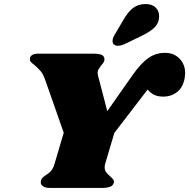

<svg xmlns="http://www.w3.org/2000/svg" viewBox="-20 -932 938 952"><path d="M898 -569Q898 -563 896 -547Q888 -499 858.5 -476Q829 -453 790 -453Q764 -453 746 -461Q728 -469 712 -488L547 -273L501 -118Q499 -112 499 -102Q499 -88 506 -78.5Q513 -69 526 -58Q537 -48 542 -41Q547 -34 544 -25Q540 -11 524.5 -5.5Q509 0 482 0H230Q204 0 191.5 -9.5Q179 -19 183 -36Q185 -45 190.5 -50.5Q196 -56 208 -64Q223 -73 233 -84.5Q243 -96 250 -118L296 -274L204 -536Q194 -565 180.5 -580.5Q167 -596 149 -611Q138 -619 133 -625Q128 -631 128 -639Q128 -651 138.5 -658.5Q149 -666 169 -666H436Q471 -666 484 -660Q497 -654 498 -639Q498 -630 494 -623.5Q490 -617 482 -608Q473 -596 468.5 -588.5Q464 -581 464 -570Q464 -567 466 -557L512 -381L639 -562Q680 -620 716.5 -645Q753 -670 798 -670Q842 -670 870 -641.5Q898 -613 898 -569ZM702 -912Q733 -912 751 -895.5Q769 -879 769 -851Q769 -821 749 -799Q729 -777 684 -755L597 -713Q578 -705 565 -705Q553 -705 545.5 -711Q538 -717 538 -729Q538 -742 548 -759L591 -832Q615 -874 640.5 -893Q666 -912 702 -912Z"/></svg>

Font: Shrikhand
Style: Regular
Weight: 400
Italic angle: -14°
Designer: Jonny Pinhorn
Foundry: Jonny Pinhorn
Version: Version 1.001;PS 1.001;hotconv 1.0.88;makeotf.lib2.5.647800